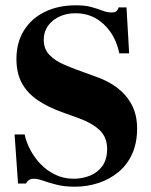

<svg xmlns="http://www.w3.org/2000/svg" viewBox="-20 -692 569 724"><path d="M262 12Q223 12 193.5 4.5Q164 -3 143 -10.5Q122 -18 108 -18Q96 -18 89 -13Q82 -8 78 0H48L35 -185H73Q78 -159 93 -129.5Q108 -100 132 -74.5Q156 -49 188 -33.5Q220 -18 258 -18Q290 -18 319 -29.5Q348 -41 366 -66Q384 -91 384 -130Q384 -174 356 -201Q328 -228 275 -247L214 -269Q161 -288 122 -314.5Q83 -341 62.5 -378.5Q42 -416 42 -470Q42 -532 70.5 -577.5Q99 -623 149.5 -647.5Q200 -672 266 -672Q301 -672 324.5 -665.5Q348 -659 366 -652Q384 -645 401 -645Q415 -645 420 -650.5Q425 -656 427 -664H457L467 -491H430Q420 -538 396 -572Q372 -606 339 -624Q306 -642 265 -642Q214 -642 179.5 -614Q145 -586 145 -542Q145 -507 166.5 -485Q188 -463 217 -450.5Q246 -438 267 -430L344 -402Q390 -386 424 -359.5Q458 -333 477.5 -295.5Q497 -258 497 -207Q497 -153 478.5 -112Q460 -71 427 -43.5Q394 -16 351.5 -2Q309 12 262 12Z"/></svg>

Font: Frank Ruhl Libre ExtraBold
Style: Regular
Weight: 800
Designer: Yanek Iontef
Foundry: Fontef
Version: Version 6.003;gftools[0.9.30]